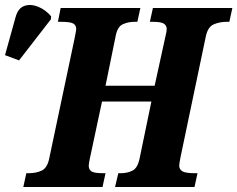

<svg xmlns="http://www.w3.org/2000/svg" viewBox="-114 -746 947 766"><path d="M-21 0 -9 -55H2Q29 -55 51.5 -65Q74 -75 82 -112L183 -590Q186 -606 188 -616Q190 -626 190 -631Q190 -645 178.5 -652Q167 -659 128 -659H117L128 -714H446L434 -659H423Q397 -659 375.5 -649Q354 -639 347 -600L307 -404H503L545 -596Q548 -608 549.5 -616.5Q551 -625 551 -631Q551 -644 540 -651.5Q529 -659 495 -659H484L496 -714H813L801 -659H790Q763 -659 739 -649Q715 -639 707 -600L606 -118Q604 -107 602.5 -98.5Q601 -90 601 -85Q601 -71 613 -63Q625 -55 663 -55H674L662 0H345L358 -55H369Q393 -55 414 -65Q435 -75 443 -114L490 -341H293L245 -116Q243 -106 241.5 -98Q240 -90 240 -85Q240 -69 251.5 -62Q263 -55 296 -55H307L295 0ZM-38 -505 -94 -526 -52 -677Q-42 -714 -16.5 -722.5Q9 -731 38.5 -719Q68 -707 90 -681L89 -669Z"/></svg>

Font: Noto Serif Condensed ExtraBold
Style: Italic
Weight: 800
Width: 3
Italic angle: -12°
Designer: Monotype Design Team
Foundry: Monotype Imaging Inc.
Version: Version 2.014; ttfautohint (v1.8.4.7-5d5b)